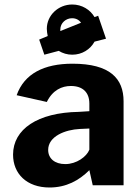

<svg xmlns="http://www.w3.org/2000/svg" viewBox="-20 -823 624 853"><path d="M177 -580 241 -597C259 -586 279 -580 301 -580C344 -580 381 -603 400 -638L451 -651L416 -753L400 -747C381 -780 344 -803 301 -803C239 -803 188 -755 188 -695C188 -684 190 -673 192 -663L154 -647ZM248 -692C248 -721 273 -742 300 -742C317 -742 331 -735 340 -722L248 -685ZM302 -540C176 -540 88 -496 54 -400L188 -370C214 -423 255 -441 295 -441C348 -441 377 -412 377 -363V-329L330 -326C147 -323 38 -249 38 -136C38 -51 99 10 200 10C274 10 331 -21 377 -67L392 0H529V-373C529 -474 469 -540 302 -540ZM377 -158C365 -127 320 -94 270 -94C223 -94 194 -119 194 -157C194 -218 271 -247 334 -250L377 -252Z"/></svg>

Font: 18Franklin
Style: Bold
Weight: 700
Designer: Pablo Impallari, Rodrigo Fuenzalida (Modified by Dan O. Williams)
Version: Version 0.025;PS 000.025;hotconv 1.0.88;makeotf.lib2.5.64775